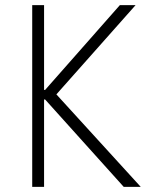

<svg xmlns="http://www.w3.org/2000/svg" viewBox="-20 -725 582 745"><path d="M105 0V-705H151V-376H155L445 -705H506L183 -341L184 -375L526 0H460L155 -339H151V0Z"/></svg>

Font: Nunito Sans 7pt Condensed ExtraLight
Style: Regular
Weight: 250
Width: 3
Designer: Vernon Adams
Foundry: Vernon Adams
Version: Version 3.101;gftools[0.9.27]